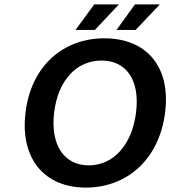

<svg xmlns="http://www.w3.org/2000/svg" viewBox="-20 -840 793 872"><path d="M370 12C558 12 704 -118 730 -330C756 -541 642 -666 454 -666C267 -666 122 -541 96 -330C70 -118 183 12 370 12ZM383 -89C270 -89 208 -183 226 -330C244 -476 328 -565 441 -565C554 -565 616 -476 598 -330C580 -183 496 -89 383 -89ZM411 -704 520 -820H408L323 -704ZM509 -704H596L706 -820H593Z"/></svg>

Font: Falling Sky
Style: ExtObl
Weight: 400
Designer: Paul D. Hunt
Foundry: Adobe Systems Incorporated
Version: Version 1.02